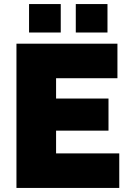

<svg xmlns="http://www.w3.org/2000/svg" viewBox="-20 -925 637 945"><path d="M279 -765V-905H123V-765ZM509 -765V-905H353V-765ZM256 -170V-282H514V-440H256V-540H558V-710H61V0H567V-170Z"/></svg>

Font: Raleway Black
Style: Regular
Weight: 900
Designer: Matt McInerney, Pablo Impallari, Rodrigo Fuenzalida
Foundry: Matt McInerney, Pablo Impallari, Rodrigo Fuenzalida
Version: Version 3.000g; ttfautohint (v1.5) -l 8 -r 28 -G 28 -x 14 -D